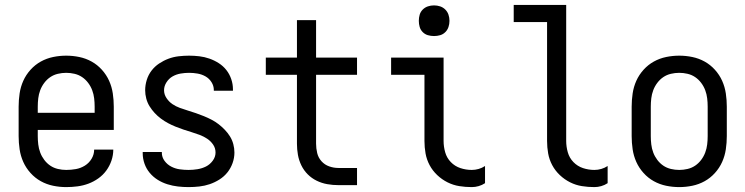

<svg xmlns="http://www.w3.org/2000/svg" viewBox="-20 -755 3040 783"><path d="M250 8Q223 8 196.5 2.5Q170 -3 146.5 -16Q123 -29 104.5 -49.5Q86 -70 75 -94.5Q64 -119 60 -146Q56 -173 56 -200V-320Q56 -347 60 -374Q64 -401 75 -425.5Q86 -450 104.5 -470.5Q123 -491 146.5 -504Q170 -517 196.5 -522.5Q223 -528 250 -528Q277 -528 303.5 -522.5Q330 -517 353.5 -504Q377 -491 395.5 -470.5Q414 -450 425 -425.5Q436 -401 440 -374Q444 -347 444 -320V-225H134V-200Q134 -183 136 -166Q138 -149 144 -133Q150 -117 160.5 -103Q171 -89 185 -79.5Q199 -70 216 -66Q233 -62 250 -62Q270 -62 289.5 -65.5Q309 -69 326 -79.5Q343 -90 353.5 -107.5Q364 -125 364 -145H442Q442 -122 434.5 -100Q427 -78 413.5 -59.5Q400 -41 381 -27.5Q362 -14 340.5 -6Q319 2 296 5Q273 8 250 8ZM366 -295V-320Q366 -337 364 -354Q362 -371 356 -387Q350 -403 339.5 -417Q329 -431 315 -440.5Q301 -450 284 -454Q267 -458 250 -458Q233 -458 216 -454Q199 -450 185 -440.5Q171 -431 160.5 -417Q150 -403 144 -387Q138 -371 136 -354Q134 -337 134 -320V-295Z M749 8Q727 8 705.5 5.5Q684 3 663 -3.5Q642 -10 623.5 -21.5Q605 -33 591 -49.5Q577 -66 569.5 -87Q562 -108 562 -130V-135H640V-132Q640 -114 651 -99Q662 -84 678.5 -75.5Q695 -67 713 -64.5Q731 -62 749 -62Q767 -62 785.5 -65Q804 -68 820 -76Q836 -84 847.5 -99.5Q859 -115 859 -133Q859 -151 849 -165.5Q839 -180 824.5 -189.5Q810 -199 794 -205Q778 -211 761.5 -216Q745 -221 728.5 -226.5Q712 -232 696 -238.5Q680 -245 665 -253Q650 -261 636 -271.5Q622 -282 610.5 -294.5Q599 -307 590 -321.5Q581 -336 576.5 -353Q572 -370 572 -387Q572 -408 578.5 -429Q585 -450 598 -467Q611 -484 629 -496Q647 -508 667 -515.5Q687 -523 708.5 -525.5Q730 -528 751 -528Q772 -528 793 -525.5Q814 -523 834 -516Q854 -509 872 -497.5Q890 -486 903 -469.5Q916 -453 923 -432.5Q930 -412 930 -391V-385H852V-388Q852 -405 842.5 -420Q833 -435 818 -443.5Q803 -452 785.5 -455Q768 -458 751 -458Q734 -458 716.5 -455Q699 -452 684 -443.5Q669 -435 659 -419.5Q649 -404 649 -387Q649 -370 659 -355Q669 -340 683 -330.5Q697 -321 713.5 -315Q730 -309 746.5 -304Q763 -299 779 -293.5Q795 -288 811 -281.5Q827 -275 842.5 -267Q858 -259 871.5 -248.5Q885 -238 897 -225.5Q909 -213 918 -198.5Q927 -184 931.5 -167Q936 -150 936 -133Q936 -111 928.5 -90Q921 -69 907.5 -52Q894 -35 875 -23Q856 -11 835.5 -4Q815 3 793 5.5Q771 8 749 8Z M1436 0H1360Q1337 0 1314.5 -4Q1292 -8 1271.5 -18Q1251 -28 1235 -44Q1219 -60 1209 -80.5Q1199 -101 1195 -123.5Q1191 -146 1191 -169V-450H1064V-520H1191V-673H1269V-520H1436V-450H1269V-169Q1269 -150 1273.5 -131Q1278 -112 1291 -97.5Q1304 -83 1322.5 -76.5Q1341 -70 1360 -70H1436Z M1904 8Q1878 8 1853 4Q1828 0 1805 -11.5Q1782 -23 1763 -41Q1744 -59 1732 -81.5Q1720 -104 1715.5 -129Q1711 -154 1711 -180V-450H1575V-520H1789V-180Q1789 -157 1795.5 -134Q1802 -111 1818.5 -94Q1835 -77 1857.5 -69.5Q1880 -62 1904 -62Q1918 -62 1932 -66Q1946 -70 1958 -78V-8Q1946 0 1932 4Q1918 8 1904 8ZM1750 -608Q1737 -608 1725 -611.5Q1713 -615 1704 -624Q1695 -633 1691.5 -645Q1688 -657 1688 -670Q1688 -683 1691.5 -695Q1695 -707 1704 -716Q1713 -725 1725 -729Q1737 -733 1750 -733Q1763 -733 1775 -729Q1787 -725 1796 -716Q1805 -707 1809 -695Q1813 -683 1813 -670Q1813 -657 1809 -645Q1805 -633 1796 -624Q1787 -615 1775 -611.5Q1763 -608 1750 -608Z M2404 8Q2378 8 2353 4Q2328 0 2305 -11.5Q2282 -23 2263 -41Q2244 -59 2232 -81.5Q2220 -104 2215.5 -129Q2211 -154 2211 -180V-665H2075V-735H2289V-180Q2289 -157 2295.5 -134Q2302 -111 2318.5 -94Q2335 -77 2357.5 -69.5Q2380 -62 2404 -62Q2418 -62 2432 -66Q2446 -70 2458 -78V-8Q2446 0 2432 4Q2418 8 2404 8Z M2750 8Q2723 8 2696.5 2.5Q2670 -3 2646.5 -16Q2623 -29 2604.5 -49.5Q2586 -70 2575 -94.5Q2564 -119 2560 -146Q2556 -173 2556 -200V-320Q2556 -347 2560 -374Q2564 -401 2575 -425.5Q2586 -450 2604.5 -470.5Q2623 -491 2646.5 -504Q2670 -517 2696.5 -522.5Q2723 -528 2750 -528Q2777 -528 2803.5 -522.5Q2830 -517 2853.5 -504Q2877 -491 2895.5 -470.5Q2914 -450 2925 -425.5Q2936 -401 2940 -374Q2944 -347 2944 -320V-200Q2944 -173 2940 -146Q2936 -119 2925 -94.5Q2914 -70 2895.5 -49.5Q2877 -29 2853.5 -16Q2830 -3 2803.5 2.5Q2777 8 2750 8ZM2750 -62Q2767 -62 2784 -66Q2801 -70 2815 -79.5Q2829 -89 2839.5 -103Q2850 -117 2856 -133Q2862 -149 2864 -166Q2866 -183 2866 -200V-320Q2866 -337 2864 -354Q2862 -371 2856 -387Q2850 -403 2839.5 -417Q2829 -431 2815 -440.5Q2801 -450 2784 -454Q2767 -458 2750 -458Q2733 -458 2716 -454Q2699 -450 2685 -440.5Q2671 -431 2660.5 -417Q2650 -403 2644 -387Q2638 -371 2636 -354Q2634 -337 2634 -320V-200Q2634 -183 2636 -166Q2638 -149 2644 -133Q2650 -117 2660.5 -103Q2671 -89 2685 -79.5Q2699 -70 2716 -66Q2733 -62 2750 -62Z"/></svg>

Font: Moesevka
Style: Regular
Weight: 400
Monospace: yes
Designer: Belleve Invis
Foundry: Belleve Invis
Version: Version 32.5.0; ttfautohint (v1.8.4)